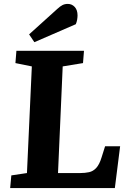

<svg xmlns="http://www.w3.org/2000/svg" viewBox="-20 -963 663 983"><path d="M38 -65 118 -77 143 -623 59 -640 64 -703H410L405 -640L301 -623L277 -77H391Q415 -77 436 -81.5Q457 -86 473 -103.5Q489 -121 500 -157L518 -214H595L568 0H32ZM273 -917Q288 -931 300 -937Q312 -943 327 -943Q348 -943 362.5 -927.5Q377 -912 377 -884Q377 -875 375 -862.5Q373 -850 368 -839L156 -747L129 -787Z"/></svg>

Font: Literata 18pt
Style: Bold Italic
Weight: 700
Italic angle: -2°
Designer: Latin by Veronika Burian and Jose Scaglione. Greek by Irene Vlachou. Cyrillic by Vera Evstafieva
Foundry: TypeTogether
Version: Version 3.103;gftools[0.9.29]